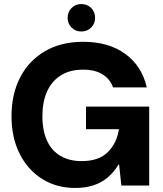

<svg xmlns="http://www.w3.org/2000/svg" viewBox="-20 -919 807 951"><path d="M353 12Q260 12 189 -32.5Q118 -77 77.5 -157Q37 -237 37 -344Q37 -452 79.5 -535Q122 -618 202 -665Q282 -712 392 -712Q518 -712 600.5 -652Q683 -592 707 -486H540Q525 -528 487.5 -551Q450 -574 392 -574Q326 -574 281 -545.5Q236 -517 213 -465.5Q190 -414 190 -344Q190 -272 213 -222Q236 -172 280 -146.5Q324 -121 384 -121Q470 -121 514.5 -166Q559 -211 569 -279H406V-391H719V0H581L570 -104H567Q545 -67 514 -40.5Q483 -14 442.5 -1Q402 12 353 12ZM382 -763Q354 -763 334.5 -782.5Q315 -802 315 -830Q315 -860 334.5 -879.5Q354 -899 382 -899Q412 -899 431.5 -879.5Q451 -860 451 -830Q451 -802 431.5 -782.5Q412 -763 382 -763Z"/></svg>

Font: DM Sans 36pt Black
Style: Regular
Weight: 900
Designer: Colophon Foundry, Jonny Pinhorn
Foundry: Colophon Foundry
Version: Version 4.004;gftools[0.9.30]